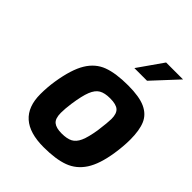

<svg xmlns="http://www.w3.org/2000/svg" viewBox="-218 -892 1018 1018"><g transform="rotate(45 291.5 -382.5)"><path d="M75 -181Q75 -232 83 -283Q100 -389 134 -445Q168 -501 224 -522Q280 -543 372 -543Q456 -543 501.5 -522Q547 -501 565 -459Q583 -417 583 -347Q583 -298 574 -239Q559 -142 524.5 -89Q490 -36 433.5 -15Q377 6 286 6Q75 6 75 -181ZM426 -261Q435 -329 435 -354Q435 -394 416.5 -410.5Q398 -427 353 -427Q312 -427 289 -413.5Q266 -400 252 -365Q238 -330 228 -261Q222 -218 222 -188Q222 -145 241.5 -129Q261 -113 302 -113Q342 -113 365 -125Q388 -137 402 -168Q416 -199 426 -261ZM428 -771H555L425 -631H330Z"/></g></svg>

Font: Exo
Style: Bold Italic
Weight: 700
Italic angle: -9°
Designer: Natanael Gama
Foundry: Natanael Gama
Version: Version 1.500; ttfautohint (v1.6)